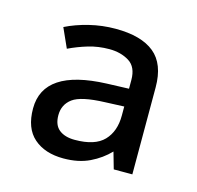

<svg xmlns="http://www.w3.org/2000/svg" viewBox="-62 -787 482 469"><g transform="rotate(15 178.5 -552.5)"><path d="M177 -722Q242 -722 275 -695Q308 -668 308 -609V-389H261L249 -431Q229 -410 201 -396.5Q173 -383 135 -383Q88 -383 60 -407.5Q32 -432 32 -482Q32 -581 190 -587L246 -589V-611Q246 -644 225 -657Q204 -670 175 -670Q147 -670 122 -662.5Q97 -655 74 -644L52 -693Q78 -706 110.5 -714Q143 -722 177 -722ZM198 -542Q138 -540 117 -524.5Q96 -509 96 -482Q96 -457 110.5 -445.5Q125 -434 150 -434Q201 -434 223.5 -457.5Q246 -481 246 -521V-544Z"/></g></svg>

Font: Noto Sans Living
Style: Regular
Weight: 400
Designer: Monotype Design Team
Foundry: Monotype Imaging Inc.
Version: Version 2.013; ttfautohint (v1.8.4.7-5d5b)